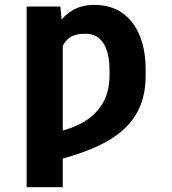

<svg xmlns="http://www.w3.org/2000/svg" viewBox="-20 -573 714 796"><path d="M240.2 -444.3V203.1H90.4V-545.9H230.3ZM223.6 -301.8 160.9 -284.6Q168.6 -341.1 183.4 -390Q198.2 -438.9 222.9 -475.3Q247.6 -511.8 284.1 -532.3Q320.7 -552.7 371.5 -552.7Q440 -552.7 487.4 -519.1Q534.7 -485.4 559.2 -425.3Q583.8 -365.1 583.8 -285.2V-259.4Q583.8 -182 557.5 -124.7Q531.2 -67.4 480.6 -26Q430 15.4 356.9 45.2Q283.8 75 190.2 97.3L177.3 -20.1Q252.5 -29.3 310.4 -58.3Q368.2 -87.2 401.1 -137.4Q434 -187.5 434 -259.4V-285.2Q434 -325.3 424.3 -359Q414.6 -392.7 392.3 -413Q369.9 -433.3 331.8 -433Q293.5 -433.3 270.2 -418Q246.9 -402.6 235.9 -373.2Q225 -343.8 223.6 -301.8Z"/></svg>

Font: GitLab Sans
Style: Regular
Weight: 400
Designer: Rasmus Andersson
Foundry: Modifications by GitLab B.V., manufactured by rsms
Version: Version 4.000;git-c8fb6b7